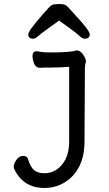

<svg xmlns="http://www.w3.org/2000/svg" viewBox="-20 -751 540 952"><path d="M399 -559Q388 -559 371 -575.5Q354 -592 273 -649Q188 -589 172 -574Q156 -559 145 -559Q120 -559 120 -580Q120 -589 136.5 -612Q153 -635 193 -681Q212 -702 223.5 -714.5Q235 -727 246 -729Q257 -731 280.5 -731Q304 -731 315.5 -717.5Q327 -704 358 -671Q389 -638 407 -614Q425 -590 425 -581Q425 -559 399 -559ZM200 181Q94 181 49 84L48 76Q48 61 61.5 41.5Q75 22 95 22Q115 22 119 38Q131 78 149.5 93Q168 108 200 108Q268 108 306 37Q323 1 323 -51V-420Q281 -416 234.5 -416Q188 -416 178 -415Q157 -415 148 -438Q141 -459 141 -471.5Q141 -484 146 -490.5Q151 -497 163 -497H164Q191 -491 228 -491Q331 -491 359 -501H360Q383 -501 401 -466Q406 -455 406 -448Q406 -441 403.5 -434.5Q401 -428 401 -416L399 -50Q399 22 373.5 73Q348 124 302 152.5Q256 181 200 181Z"/></svg>

Font: Moon Stars Kai HW
Style: Bold
Weight: 700
Designer: GuiWonder
Version: Version 1.101